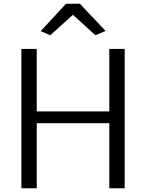

<svg xmlns="http://www.w3.org/2000/svg" viewBox="-20 -1004 779 1024"><path d="M94 0V-743H176V-410H563V-743H645V0H563V-347H176V0ZM248 -816 197 -838 332 -984H406L543 -839L489 -816L369 -925Z"/></svg>

Font: Merriweather Sans Light
Style: Regular
Weight: 300
Designer: Eben Sorkin
Foundry: Eben Sorkin
Version: Version 2.001; ttfautohint (v1.8.3)